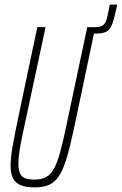

<svg xmlns="http://www.w3.org/2000/svg" viewBox="-20 -806 529 834"><path d="M353 -660 359 -688H393Q413 -688 423.5 -694Q434 -700 439.5 -712Q445 -724 448 -742L457 -786H489L481 -749Q475 -723 469 -705.5Q463 -688 454 -678Q445 -668 430.5 -664Q416 -660 393 -660ZM130 8Q94 8 71 -1Q48 -10 37 -30.5Q26 -51 26 -86Q26 -121 35 -171.5Q44 -222 59 -294L142 -688H178L87 -264Q74 -205 67 -164Q60 -123 60 -94Q60 -68 67 -53Q74 -38 89 -32Q104 -26 128 -26Q160 -26 180 -36.5Q200 -47 214.5 -73.5Q229 -100 241.5 -146Q254 -192 269 -264L359 -688H394L311 -294Q296 -222 283.5 -170.5Q271 -119 257.5 -84Q244 -49 227 -29Q210 -9 186.5 -0.5Q163 8 130 8Z"/></svg>

Font: Saira UltraCondensed Thin
Style: Italic
Weight: 250
Width: 1
Italic angle: -12°
Designer: Hector Gatti with collaboration of the Omnibus-Type team
Foundry: Omnibus-Type
Version: Version 1.101